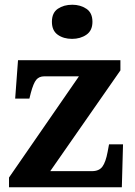

<svg xmlns="http://www.w3.org/2000/svg" viewBox="-20 -790 569 810"><path d="M18 0V-41L313 -468H167Q145 -468 133 -453.5Q121 -439 110 -398L104 -374H44L56 -536H488V-493L192 -68H368Q398 -68 412 -87Q426 -106 434 -149L440 -181H499L494 0ZM284 -626Q248 -626 223.5 -643.5Q199 -661 199 -698Q199 -736 224 -753Q249 -770 285 -770Q319 -770 344.5 -753Q370 -736 370 -698Q370 -661 344.5 -643.5Q319 -626 284 -626Z"/></svg>

Font: Noto Serif Armenian
Style: Bold
Weight: 700
Version: Version 2.007